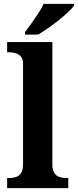

<svg xmlns="http://www.w3.org/2000/svg" viewBox="-20 -979 405 999"><path d="M17.1 0V-53H28.9Q49.6 -53 65.5 -58.9Q81.4 -64.8 90.6 -80.3Q99.9 -95.8 99.9 -123.9V-645.9Q99.9 -673 87.8 -685.8Q75.7 -698.6 59.2 -702.8Q42.8 -707 28.9 -707H17.1V-760H252.5V-123.9Q252.5 -95.8 261.7 -80.3Q271 -64.8 287.4 -58.9Q303.8 -53 323.4 -53H335.3V0ZM110.2 -812Q125.2 -831 143.5 -857Q161.9 -883 179.5 -910Q197.1 -937 207.1 -959H364.5V-949Q355.5 -936 334.4 -916Q313.2 -896 285.7 -874Q258.3 -852 230.1 -832.5Q201.9 -813 178.4 -799H110.2Z"/></svg>

Font: Noto Serif Sinhala
Style: Regular
Weight: 400
Designer: Jelle Bosma - Monotype Design Team
Foundry: Monotype Imaging Inc.
Version: Version 2.006